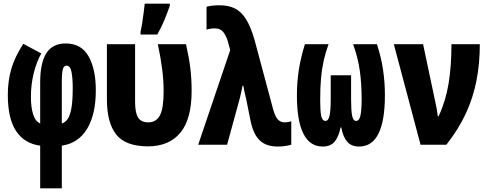

<svg xmlns="http://www.w3.org/2000/svg" viewBox="-20 -796 2690 1056"><path d="M201 5Q115 -6 69 -74.5Q23 -143 23 -274Q23 -351 42 -416.5Q61 -482 108 -555L207 -502Q181 -456 165.5 -393.5Q150 -331 150 -263Q150 -205 162.5 -166.5Q175 -128 201 -117V-343Q201 -450 235 -503.5Q269 -557 341 -557Q427 -557 467 -486.5Q507 -416 507 -299Q507 -167 459 -87.5Q411 -8 320 5V240H201ZM320 -117Q338 -122 351.5 -140.5Q365 -159 372.5 -199.5Q380 -240 380 -312Q380 -364 373.5 -399.5Q367 -435 346 -435Q330 -435 325 -413Q320 -391 320 -351Z M792 9Q669 8 618.5 -57Q568 -122 568 -249V-553H723V-235Q723 -176 739.5 -149.5Q756 -123 796 -123Q839 -123 859.5 -161.5Q880 -200 880 -294Q880 -355 871.5 -419Q863 -483 848 -553H1003Q1020 -478 1027 -419.5Q1034 -361 1034 -296Q1034 -141 972 -66Q910 9 792 9ZM753 -621Q757 -638 762 -668Q767 -698 770.5 -729Q774 -760 776 -776H914V-764Q901 -727 884.5 -686.5Q868 -646 845 -606H753Z M1509 10Q1444 10 1409 -23.5Q1374 -57 1359 -127L1334 -251Q1329 -273 1325 -289.5Q1321 -306 1318 -325H1314Q1310 -305 1306 -286Q1302 -267 1298 -252L1229 0H1070L1246 -520L1233 -569Q1223 -601 1207.5 -620.5Q1192 -640 1161 -640Q1138 -640 1116 -633V-759Q1130 -763 1149.5 -765Q1169 -767 1187 -767Q1238 -767 1273 -749Q1308 -731 1333.5 -690Q1359 -649 1379 -580L1483 -192Q1495 -151 1510 -137Q1525 -123 1546 -123Q1564 -123 1582 -129V0Q1569 4 1548 7Q1527 10 1509 10Z M1755 10Q1684 10 1648.5 -61Q1613 -132 1613 -271Q1613 -344 1623.5 -411.5Q1634 -479 1657 -553H1787Q1770 -506 1760 -461Q1750 -416 1745.5 -364.5Q1741 -313 1741 -245Q1741 -188 1746.5 -159.5Q1752 -131 1770 -131Q1786 -131 1792.5 -159.5Q1799 -188 1799 -249V-382H1911V-249Q1911 -190 1916.5 -160.5Q1922 -131 1939 -131Q1956 -131 1962.5 -160.5Q1969 -190 1969 -252Q1969 -334 1959 -406.5Q1949 -479 1922 -553H2053Q2077 -480 2087 -411Q2097 -342 2097 -273Q2097 10 1955 10Q1913 10 1890 -16Q1867 -42 1857 -95H1853Q1843 -44 1820.5 -17Q1798 10 1755 10Z M2293 0 2146 -553H2307L2374 -236Q2384 -193 2388 -156H2392Q2431 -239 2447 -335Q2463 -431 2463 -553H2619Q2619 -446 2600.5 -352Q2582 -258 2542 -171.5Q2502 -85 2435 0Z"/></svg>

Font: Noto Sans Mono Condensed Black
Style: Regular
Weight: 900
Width: 3
Designer: Monotype Design Team
Foundry: Monotype Imaging Inc.
Version: Version 2.014